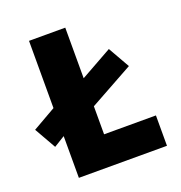

<svg xmlns="http://www.w3.org/2000/svg" viewBox="-150 -753 807 856"><g transform="rotate(-20 254.0 -325.0)"><path d="M252 -144H498V0H80V-198L28 -166L-30 -268L80 -331V-650H252V-410L402 -494L460 -392L252 -277Z"/></g></svg>

Font: Assistant ExtraBold
Style: Regular
Weight: 800
Designer: Hebrew By Ben Nathan, Latin by Paul Hunt
Version: Version 2.001;PS 002.001;hotconv 1.0.88;makeotf.lib2.5.64775